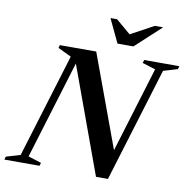

<svg xmlns="http://www.w3.org/2000/svg" viewBox="-123 -976 1062 1075"><g transform="rotate(10 408.0 -439.0)"><path d="M578.5 -125.5 550 -104.5 714.5 -644 640 -667.5 645 -685H845L840 -667.5L759.5 -643.5L561 6H493L261.5 -627.5L282 -632L101.5 -41L176 -17.5L171 0H-29L-24 -17.5L56.5 -41.5L237 -632L161 -668.5L165.5 -685H372.5ZM718 -883.5 572.5 -749.5H482L418.5 -883.5H456L550.5 -803H522.5L670.5 -883.5Z"/></g></svg>

Font: Newsreader 36pt SemiBold
Style: Italic
Weight: 600
Italic angle: -17°
Designer: Hugues Gentile
Foundry: Production Type
Version: Version 1.003